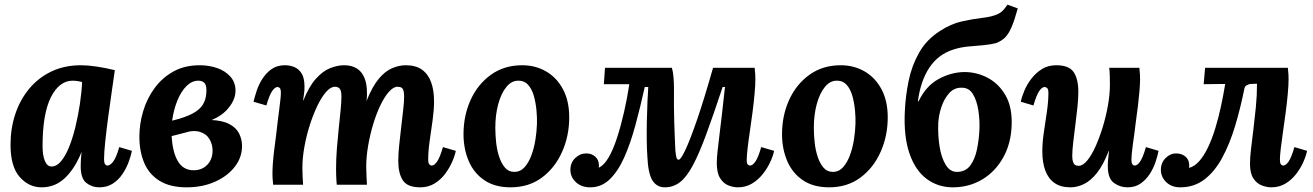

<svg xmlns="http://www.w3.org/2000/svg" viewBox="-20 -790 5615 821"><path d="M327 -511Q355 -511 392.5 -505.5Q430 -500 471 -490Q466 -453 458 -399Q450 -345 442.5 -288.5Q435 -232 430 -184.5Q425 -137 425 -111Q425 -93 429.5 -87.5Q434 -82 439 -82Q451 -82 464 -99Q477 -116 490 -161L544 -145Q540 -124 530 -97Q520 -70 503.5 -45.5Q487 -21 462.5 -5Q438 11 405 11Q373 11 349 -8Q325 -27 325 -80Q325 -93 326 -109Q327 -125 329 -138H328Q310 -95 289.5 -66Q269 -37 247.5 -20Q226 -3 203.5 4Q181 11 158 11Q103 11 64 -33.5Q25 -78 25 -171Q25 -240 45 -301Q65 -362 104 -409.5Q143 -457 199 -484Q255 -511 327 -511ZM290 -445Q262 -445 238.5 -427Q215 -409 197.5 -374Q180 -339 171 -287Q162 -235 162 -166Q162 -125 172 -101.5Q182 -78 200 -78Q222 -78 241 -100.5Q260 -123 275.5 -161.5Q291 -200 302.5 -247.5Q314 -295 321.5 -344.5Q329 -394 331 -439Q326 -441 313.5 -443Q301 -445 290 -445Z M778 11Q707 11 662 -17Q617 -45 596.5 -94Q576 -143 576 -205Q576 -261 592.5 -315.5Q609 -370 641.5 -414Q674 -458 722 -484.5Q770 -511 834 -511Q874 -511 908.5 -499Q943 -487 965 -462.5Q987 -438 987 -402Q987 -358 946 -316Q905 -274 805 -252L807 -232L714 -208Q718 -138 741 -100Q764 -62 808 -62Q844 -62 866.5 -85.5Q889 -109 889 -146Q889 -173 875.5 -195.5Q862 -218 833.5 -226.5Q805 -235 759 -220L752 -259Q830 -279 881 -277Q932 -275 961.5 -259Q991 -243 1003 -218Q1015 -193 1015 -166Q1015 -117 984 -77Q953 -37 899.5 -13Q846 11 778 11ZM716 -274Q773 -288 803.5 -304.5Q834 -321 847 -342Q860 -363 862 -390Q865 -421 856 -433Q847 -445 828 -445Q801 -445 778 -422.5Q755 -400 739 -361.5Q723 -323 716 -274Z M1777 11Q1722 11 1702.5 -19Q1683 -49 1683 -102Q1683 -132 1687 -169.5Q1691 -207 1695.5 -246Q1700 -285 1704 -319.5Q1708 -354 1708 -377Q1708 -392 1705.5 -401.5Q1703 -411 1697 -415Q1691 -419 1680 -419Q1662 -419 1643 -397.5Q1624 -376 1606.5 -339.5Q1589 -303 1575.5 -258Q1562 -213 1554 -166Q1546 -119 1546 -77Q1546 -64 1547 -41.5Q1548 -19 1549 0H1420Q1418 -21 1417.5 -39.5Q1417 -58 1417 -67Q1417 -110 1420.5 -154.5Q1424 -199 1428.5 -241.5Q1433 -284 1436.5 -319Q1440 -354 1440 -377Q1440 -400 1433.5 -409.5Q1427 -419 1412 -419Q1394 -419 1374.5 -397Q1355 -375 1337 -337.5Q1319 -300 1304.5 -254.5Q1290 -209 1281.5 -161.5Q1273 -114 1273 -72Q1273 -59 1274 -35.5Q1275 -12 1276 0H1148Q1146 -21 1145.5 -29.5Q1145 -38 1145 -48Q1145 -68 1147 -94.5Q1149 -121 1153 -152.5Q1157 -184 1161 -215Q1164 -244 1167.5 -271Q1171 -298 1174 -322Q1177 -346 1179 -364Q1181 -382 1181 -392Q1181 -409 1176.5 -413.5Q1172 -418 1167 -418Q1156 -418 1144 -401Q1132 -384 1119 -339L1064 -355Q1069 -376 1078 -403Q1087 -430 1103 -454.5Q1119 -479 1142 -495Q1165 -511 1198 -511Q1220 -511 1239 -503Q1258 -495 1270 -475.5Q1282 -456 1282 -420Q1282 -401 1280 -389Q1278 -377 1276 -360H1277Q1301 -420 1330.5 -453Q1360 -486 1391.5 -498.5Q1423 -511 1451 -511Q1484 -511 1505.5 -497.5Q1527 -484 1538 -458Q1549 -432 1549 -396Q1549 -388 1549 -379Q1549 -370 1547 -360H1548Q1572 -420 1599.5 -453Q1627 -486 1657 -498.5Q1687 -511 1715 -511Q1758 -511 1784.5 -492Q1811 -473 1823.5 -438.5Q1836 -404 1836 -357Q1836 -321 1830 -277Q1824 -233 1817.5 -189Q1811 -145 1811 -108Q1811 -92 1816 -87Q1821 -82 1826 -82Q1837 -82 1849 -99Q1861 -116 1874 -161L1929 -145Q1925 -124 1913 -97Q1901 -70 1882.5 -45.5Q1864 -21 1837.5 -5Q1811 11 1777 11Z M2213 -511Q2269 -511 2314.5 -485Q2360 -459 2387 -409Q2414 -359 2414 -288Q2414 -209 2383.5 -140.5Q2353 -72 2297 -30.5Q2241 11 2163 11Q2096 11 2051 -19.5Q2006 -50 1984 -102Q1962 -154 1962 -216Q1962 -296 1992.5 -363Q2023 -430 2079.5 -470.5Q2136 -511 2213 -511ZM2198 -445Q2168 -446 2145.5 -418.5Q2123 -391 2110.5 -345Q2098 -299 2098 -244Q2098 -214 2101.5 -181Q2105 -148 2114.5 -119.5Q2124 -91 2139.5 -73Q2155 -55 2179 -55Q2205 -55 2223 -75Q2241 -95 2252.5 -126.5Q2264 -158 2269.5 -193Q2275 -228 2276 -259Q2277 -286 2274 -318Q2271 -350 2263 -379Q2255 -408 2239 -426.5Q2223 -445 2198 -445Z M2504 11Q2466 11 2442.5 -11Q2419 -33 2419 -64Q2419 -94 2439.5 -114Q2460 -134 2487 -134Q2510 -134 2525.5 -120Q2541 -106 2541 -83Q2541 -81 2541 -78.5Q2541 -76 2540 -73Q2562 -82 2582 -116Q2602 -150 2618.5 -201Q2635 -252 2648.5 -311Q2662 -370 2671 -430H2562L2567 -500H2853Q2858 -484 2860 -458.5Q2862 -433 2862 -407Q2861 -339 2863 -271.5Q2865 -204 2868 -145Q2870 -126 2872.5 -116.5Q2875 -107 2882 -107Q2891 -107 2911 -149.5Q2931 -192 2961 -279Q2991 -366 3029 -500H3207Q3209 -479 3209.5 -470.5Q3210 -462 3210 -452Q3210 -426 3206.5 -388Q3203 -350 3197.5 -307.5Q3192 -265 3186 -225Q3180 -185 3176.5 -153.5Q3173 -122 3173 -107Q3173 -91 3177.5 -86.5Q3182 -82 3187 -82Q3198 -82 3210 -99Q3222 -116 3235 -161L3290 -145Q3286 -124 3273.5 -97Q3261 -70 3241.5 -45.5Q3222 -21 3195.5 -5Q3169 11 3135 11Q3115 11 3094 2.5Q3073 -6 3059 -28.5Q3045 -51 3045 -93Q3045 -112 3048 -140.5Q3051 -169 3056 -209Q3061 -249 3067 -301Q3073 -353 3080 -418H3070Q3030 -297 2999.5 -214.5Q2969 -132 2942.5 -82.5Q2916 -33 2887.5 -11Q2859 11 2823 11Q2788 11 2769.5 -19Q2751 -49 2748 -123Q2746 -151 2745.5 -190.5Q2745 -230 2746 -273Q2747 -316 2748.5 -354.5Q2750 -393 2752 -418H2737Q2718 -332 2697 -254.5Q2676 -177 2649.5 -117.5Q2623 -58 2587.5 -23.5Q2552 11 2504 11Z M3575 -511Q3631 -511 3676.5 -485Q3722 -459 3749 -409Q3776 -359 3776 -288Q3776 -209 3745.5 -140.5Q3715 -72 3659 -30.5Q3603 11 3525 11Q3458 11 3413 -19.5Q3368 -50 3346 -102Q3324 -154 3324 -216Q3324 -296 3354.5 -363Q3385 -430 3441.5 -470.5Q3498 -511 3575 -511ZM3560 -445Q3530 -446 3507.5 -418.5Q3485 -391 3472.5 -345Q3460 -299 3460 -244Q3460 -214 3463.5 -181Q3467 -148 3476.5 -119.5Q3486 -91 3501.5 -73Q3517 -55 3541 -55Q3567 -55 3585 -75Q3603 -95 3614.5 -126.5Q3626 -158 3631.5 -193Q3637 -228 3638 -259Q3639 -286 3636 -318Q3633 -350 3625 -379Q3617 -408 3601 -426.5Q3585 -445 3560 -445Z M4054 11Q3991 11 3942.5 -25Q3894 -61 3869 -133.5Q3844 -206 3849 -313Q3852 -380 3865.5 -445Q3879 -510 3910.5 -565.5Q3942 -621 4000 -658Q4046 -688 4093 -698.5Q4140 -709 4180 -713.5Q4220 -718 4245 -729Q4258 -735 4266.5 -743Q4275 -751 4288 -770L4332 -754Q4318 -703 4305.5 -674Q4293 -645 4278 -630Q4263 -615 4240 -606Q4213 -599 4182 -596.5Q4151 -594 4119 -591Q4087 -588 4056 -578Q3991 -557 3953.5 -500Q3916 -443 3905 -357H3908Q3939 -422 3992.5 -451.5Q4046 -481 4103 -482Q4157 -482 4204 -457Q4251 -432 4279.5 -382.5Q4308 -333 4306 -259Q4304 -177 4269.5 -116Q4235 -55 4179 -22Q4123 11 4054 11ZM4074 -55Q4110 -56 4129.5 -83Q4149 -110 4157.5 -151Q4166 -192 4168 -235Q4170 -276 4163.5 -318Q4157 -360 4140 -388Q4123 -416 4090 -415Q4060 -415 4039 -392Q4018 -369 4006 -334Q3994 -299 3992 -263Q3990 -213 3997.5 -164.5Q4005 -116 4024 -85Q4043 -54 4074 -55Z M4557 11Q4515 11 4488.5 -8Q4462 -27 4449.5 -61.5Q4437 -96 4437 -143Q4437 -180 4443.5 -224Q4450 -268 4456.5 -312Q4463 -356 4463 -392Q4463 -409 4457.5 -413.5Q4452 -418 4447 -418Q4436 -418 4424 -401Q4412 -384 4399 -339L4345 -355Q4349 -376 4360.5 -403Q4372 -430 4391 -454.5Q4410 -479 4436 -495Q4462 -511 4496 -511Q4552 -511 4571.5 -481Q4591 -451 4591 -398Q4591 -368 4587 -330.5Q4583 -293 4578 -254Q4573 -215 4569 -180.5Q4565 -146 4565 -123Q4565 -108 4568 -98.5Q4571 -89 4577 -85Q4583 -81 4593 -81Q4610 -81 4628.5 -103Q4647 -125 4664 -162.5Q4681 -200 4695 -245.5Q4709 -291 4717.5 -338.5Q4726 -386 4726 -428Q4726 -442 4725.5 -465Q4725 -488 4723 -500H4852Q4854 -479 4854.5 -470.5Q4855 -462 4855 -452Q4855 -431 4852.5 -401.5Q4850 -372 4846 -338Q4842 -304 4837 -270Q4834 -243 4830.5 -218Q4827 -193 4824 -171.5Q4821 -150 4819.5 -133.5Q4818 -117 4818 -108Q4818 -92 4822.5 -87Q4827 -82 4832 -82Q4843 -82 4855 -99Q4867 -116 4880 -161L4934 -145Q4930 -124 4921 -97Q4912 -70 4896 -45.5Q4880 -21 4857 -5Q4834 11 4801 11Q4769 11 4743 -8Q4717 -27 4717 -80Q4717 -100 4719 -114Q4721 -128 4722 -145H4721Q4698 -85 4671 -51Q4644 -17 4615 -3Q4586 11 4557 11Z M5027 11Q4990 11 4967 -11Q4944 -33 4944 -64Q4944 -94 4964 -114Q4984 -134 5008 -134Q5033 -134 5049 -120.5Q5065 -107 5065 -84Q5065 -81 5065 -78Q5065 -75 5064 -72Q5088 -78 5108.5 -101.5Q5129 -125 5146 -161Q5163 -197 5176.5 -241Q5190 -285 5200.5 -333.5Q5211 -382 5219 -431L5127 -430L5133 -500H5487Q5489 -479 5489.5 -470.5Q5490 -462 5490 -452Q5490 -426 5486.5 -388Q5483 -350 5477.5 -308Q5472 -266 5466 -225.5Q5460 -185 5456.5 -154Q5453 -123 5453 -108Q5453 -92 5457.5 -87Q5462 -82 5467 -82Q5478 -82 5490 -99Q5502 -116 5515 -161L5569 -145Q5565 -124 5553 -97Q5541 -70 5522 -45.5Q5503 -21 5476.5 -5Q5450 11 5417 11Q5396 11 5374.5 2.5Q5353 -6 5339 -28Q5325 -50 5325 -90Q5325 -116 5329.5 -153.5Q5334 -191 5339.5 -236Q5345 -281 5350 -331Q5355 -381 5355 -432L5327 -431Q5319 -430 5311 -425.5Q5303 -421 5301 -411Q5284 -326 5261 -250Q5238 -174 5206 -115Q5174 -56 5130 -22.5Q5086 11 5027 11Z"/></svg>

Font: Lora Italic
Style: Italic
Weight: 400
Italic angle: -3°
Designer: Olga Karpushina, Alexei Vanyashin (Cyrillic)
Foundry: Cyreal
Version: Version 2.210; ttfautohint (v1.8.1.43-b0c9)